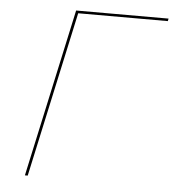

<svg xmlns="http://www.w3.org/2000/svg" viewBox="-49 -704 679 749"><g transform="rotate(5 290.5 -329.0)"><path d="M579 -648H228L87 0H76L219 -658H581Z"/></g></svg>

Font: Ysabeau Infant Hairline
Style: Italic
Weight: 100
Italic angle: -12°
Designer: Christian Thalmann (Catharsis Fonts)
Version: Version 0.003